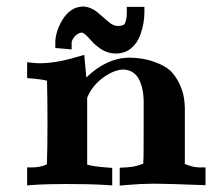

<svg xmlns="http://www.w3.org/2000/svg" viewBox="-20 -576 660 598"><path d="M600.6 -54.7C591.2 -54.8 582.3 -56.2 573.7 -58.9C565.1 -61.5 559.1 -63.7 555.7 -65.3V-239.8C555.6 -252.2 554.3 -264.6 551.8 -277.2C549.3 -289.7 544.6 -303.1 537.8 -317.3C530.9 -331.6 521.8 -344.4 510.5 -355.9C498.2 -367.1 480.7 -376.5 457.8 -384.3C435.6 -392.2 410.3 -396.2 381.8 -396.5H381.5C334.8 -395.6 290.6 -375 248.9 -334.7L242.4 -405.1L215.6 -397.5C175 -385.3 137.3 -379.1 102.5 -378.9C96.4 -378.9 83.7 -380 64.5 -382.2V-332.8L82.2 -331.3C99.7 -329.9 114.4 -327.6 126.4 -324.5C127.4 -291.2 127.9 -248.3 127.9 -195.8C127.9 -143.3 127.3 -99.4 126.1 -64.1C123.9 -62.9 121.1 -61.8 117.7 -60.6C106.3 -56.9 95 -54.9 84 -54.7H64.5V1.6L85.5 -0.1C110.3 -1.9 144.1 -2.9 186.8 -2.9C235.4 -2.9 275 -2 305.5 -0.1L329.5 1.5V-53.1L309.1 -54.6C283.4 -56.6 264.2 -59.5 251.5 -63.3V-271.3C260.8 -295.3 277.1 -316 300.3 -333.7C323.1 -350.1 344 -358.7 362.9 -359.4C382.4 -359.1 397.7 -351.3 408.7 -336C421 -316.9 427.2 -291.2 427.5 -258.8C427.5 -170 427.4 -110.4 427 -80.1H426.4V-66.4C423.4 -65.1 417.3 -63 407.9 -60.1C398.5 -57.3 387.2 -55.5 374 -54.7L352.9 -53.7V2.1L377.5 -0.1C405.5 -2.6 433.2 -3.8 460.6 -3.9C487.9 -3.9 541.1 -2.3 620.1 0.8V-54.7ZM375 -554.7V-535.2C374.9 -521.1 372.6 -509.8 368.3 -501.4C365.7 -497.4 358.1 -495.3 345.7 -495.1C337.7 -495.3 329.4 -498.9 320.6 -505.7C308.7 -515.7 297.1 -525.7 285.9 -535.6C271 -548.5 255.2 -555.2 238.3 -555.7C212.5 -555.2 191.1 -541.2 174.1 -513.8C160 -489.7 152.7 -466.5 152.3 -444.3V-426.4L203.1 -422.1V-443.4C203.4 -449.1 207 -455.9 213.9 -463.7C220.4 -470.2 227.2 -473.8 234.4 -474.6C240.3 -474.2 250.6 -465.4 265.3 -448.2C272.2 -440.1 281.9 -431.8 294.4 -423.2C308.1 -414.2 323.3 -409.6 339.8 -409.2C359.7 -409.2 376.3 -415 389.7 -426.6C401.6 -437.2 410.7 -450.5 416.8 -466.6C425.2 -490 429.5 -512.9 429.7 -535.2V-554.7Z"/></svg>

Font: Bentham
Style: Bold
Weight: 700
Version: Version 002.001